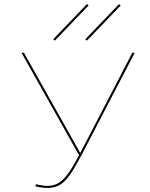

<svg xmlns="http://www.w3.org/2000/svg" viewBox="-20 -918 739 945"><path d="M250 -718 242 -725 408 -898 416 -891ZM400 -725 566 -898 574 -891 408 -718ZM643 -658 384 -160Q350 -95 326 -60Q302 -25 276 -9Q250 7 215 7Q187 7 154 -1L157 -11Q192 -3 214 -3Q244 -3 267.5 -17Q291 -31 314.5 -63Q338 -95 369 -154L86 -658H98L375 -165L631 -658Z"/></svg>

Font: Ysabeau SC Hairline
Style: Regular
Weight: 100
Designer: Christian Thalmann (Catharsis Fonts)
Version: Version 0.003